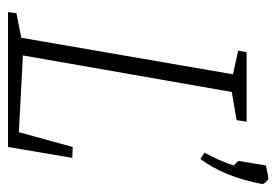

<svg xmlns="http://www.w3.org/2000/svg" viewBox="-125 -563 688 478"><g transform="rotate(90 219.0 -324.0)"><path d="M373 -160 346 0H10L13 -21L74 -33L165 -560L106 -573L110 -594H283L279 -569L209 -557L118 -37L309 -27L346 -161ZM360 -489Q380 -525 392 -562Q390 -564 385 -568.5Q380 -573 381 -577L392 -642Q418 -648 425 -648Q428 -648 433.5 -641.5Q439 -635 438 -632Q420 -538 376 -479Z"/></g></svg>

Font: Grenze ExtraLight
Style: Italic
Weight: 275
Italic angle: -10°
Designer: Renata Polastri
Foundry: Omnibus-Type
Version: Version 1.002; ttfautohint (v1.8)